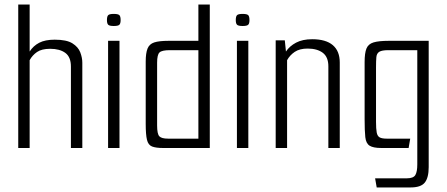

<svg xmlns="http://www.w3.org/2000/svg" viewBox="-20 -649 1960 842"><path d="M60 -629H110V-423Q126 -448 152 -461.5Q178 -475 220 -475Q272 -475 297.5 -459Q323 -443 332 -419.5Q341 -396 341 -374V0H291V-357Q291 -399 266.5 -417Q242 -435 200 -435Q163 -435 142.5 -421Q122 -407 110 -385V0H60Z M454 0V-470H504V0ZM479 -535Q460 -535 454.5 -540.5Q449 -546 449 -561Q449 -577 454.5 -582.5Q460 -588 479 -588Q498 -588 503.5 -582.5Q509 -577 509 -561Q509 -546 503.5 -540.5Q498 -535 479 -535Z M695 0Q664 0 647 -6.5Q630 -13 624.5 -36Q619 -59 619 -106V-379Q619 -416 627 -436Q635 -456 656.5 -463Q678 -470 720 -470H850V-629H900V0ZM850 -41V-429H725Q690 -429 679.5 -419Q669 -409 669 -374V-99Q669 -61 679 -51Q689 -41 717 -41Z M1019 0V-470H1069V0ZM1044 -535Q1025 -535 1019.5 -540.5Q1014 -546 1014 -561Q1014 -577 1019.5 -582.5Q1025 -588 1044 -588Q1063 -588 1068.5 -582.5Q1074 -577 1074 -561Q1074 -546 1068.5 -540.5Q1063 -535 1044 -535Z M1189 -472H1229L1234 -423Q1250 -447 1278.5 -462Q1307 -477 1349 -477Q1409 -477 1439.5 -451Q1470 -425 1470 -375V0H1420V-358Q1420 -399 1395.5 -417.5Q1371 -436 1329 -436Q1294 -436 1272.5 -421.5Q1251 -407 1239 -385V0H1189Z M1632 173 1625 133H1764Q1793 133 1801.5 118.5Q1810 104 1810 72V-429H1683Q1655 -429 1643.5 -422Q1632 -415 1630.5 -398.5Q1629 -382 1629 -353V-115Q1629 -84 1632 -68Q1635 -52 1645 -46.5Q1655 -41 1676 -41H1779L1772 0H1652Q1617 0 1601 -10Q1585 -20 1582 -47.5Q1579 -75 1579 -127V-377Q1579 -416 1587 -436Q1595 -456 1618 -463Q1641 -470 1686 -470H1860V84Q1860 130 1843 151.5Q1826 173 1781 173Z"/></svg>

Font: Smooch Sans Thin
Style: Regular
Weight: 400
Version: Version 1.010